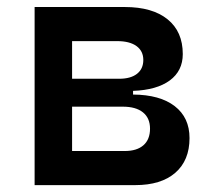

<svg xmlns="http://www.w3.org/2000/svg" viewBox="-20 -538 626 558"><path d="M80.6 0V-517.6H342.8Q422.9 -517.6 467 -481.9Q511.2 -446.3 511.2 -380.9Q511.2 -332 473.4 -304.2Q435.5 -276.4 366.7 -273.9V-263.2Q444.8 -262.7 487.8 -229.5Q530.8 -196.3 530.8 -136.7Q530.8 -71.8 489.5 -35.9Q448.2 0 373 0ZM320.3 -418.5H189.5V-309.1H326.2Q359.9 -309.1 378.2 -323.5Q396.5 -337.9 396.5 -363.8Q396.5 -389.6 376.7 -404.1Q356.9 -418.5 320.3 -418.5ZM336.9 -228H189.5V-99.1H342.3Q377.9 -99.1 397 -116Q416 -132.8 416 -164.1Q416 -194.8 395.5 -211.4Q375 -228 336.9 -228Z"/></svg>

Font: Caskaydia Cove Medium
Style: Regular
Weight: 500
Monospace: yes
Designer: Aaron Bell
Foundry: Saja Typeworks
Version: Version 4.300; ttfautohint (v1.8.3)